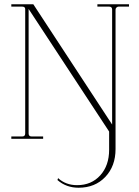

<svg xmlns="http://www.w3.org/2000/svg" viewBox="-20 -650 653 899"><path d="M33 0V-11H84Q98 -11 98 -25V-607Q98 -619 84 -619H33V-630H136L505 -67V-605Q505 -619 491 -619H436V-630H584V-619H535Q530 -619 525.5 -615Q521 -611 521 -605V48Q521 128 473 178.5Q425 229 348 229Q290 229 249 193L252 184Q288 217 341 217Q408 217 449.5 171Q491 125 491 51V-34L114 -608V-25Q114 -11 128 -11H182V0Z"/></svg>

Font: Arapey Thin-Display
Style: Regular
Weight: 100
Designer: Eduardo Rodriguez Tunni
Foundry: Eduardo Rodriguez Tunni
Version: Version 4.000